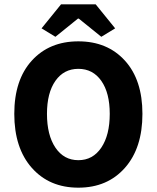

<svg xmlns="http://www.w3.org/2000/svg" viewBox="-20 -855 724 887"><path d="M46 -329Q46 -486 127 -575Q208 -664 342 -664Q476 -664 557 -575Q638 -486 638 -329Q638 -171 557 -79.5Q476 12 342 12Q208 12 127 -79.5Q46 -171 46 -329ZM487 -329Q487 -426 448 -481.5Q409 -537 342 -537Q275 -537 236 -481.5Q197 -426 197 -329Q197 -231 236 -173Q275 -115 342 -115Q409 -115 448 -173Q487 -231 487 -329ZM172 -724 262 -835H422L512 -724L448 -685L344 -769H340L236 -685Z"/></svg>

Font: Toshiba Sans
Style: Bold
Weight: 700
Designer: Paul D. Hunt
Foundry: Toshiba Corporation
Version: Version 2.020;PS 2.0;hotconv 1.0.86;makeotf.lib2.5.63406